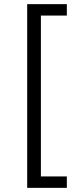

<svg xmlns="http://www.w3.org/2000/svg" viewBox="-20 -725 352 925"><path d="M111 180V-705H302V-650H177V125H302V180Z"/></svg>

Font: Nunito Sans 9pt Light
Style: Regular
Weight: 300
Version: Version 3.101;gftools[0.9.27]